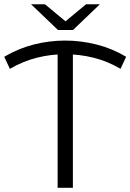

<svg xmlns="http://www.w3.org/2000/svg" viewBox="-22 -901 625 921"><path d="M25.3 -570.8 -1.7 -628.7Q66.7 -669 140.9 -687.7Q215.1 -706.4 290 -706.4Q365.4 -706.4 440.3 -687.7Q515.3 -669 583.1 -628.7L556.1 -570.8Q494.5 -607.2 426.8 -624.1Q359.1 -640.9 290 -640.9Q221.5 -640.9 154.7 -624.1Q87.9 -607.2 25.3 -570.8ZM254.4 0V-666.8H327.6V0ZM256.3 -757 126.9 -880.6H193.6L320.1 -775.5H264.2L390.7 -880.6H457.3L328 -757Z"/></svg>

Font: Montserrat Alternates Thin
Style: Regular
Weight: 100
Designer: Julieta Ulanovsky
Foundry: Julieta Ulanovsky
Version: Version 9.000